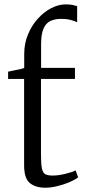

<svg xmlns="http://www.w3.org/2000/svg" viewBox="-20 -847 392 876"><path d="M186.5 9.5Q143 9.5 116.5 -11.5Q90 -32.5 90 -93.5V-487H17V-520Q24.5 -522 40.2 -525Q56 -528 71 -531.2Q86 -534.5 90.5 -537Q90.5 -553 90.5 -569Q90.5 -585 90.5 -601Q90.5 -649 107.8 -690.2Q125 -731.5 153 -762.2Q181 -793 214.2 -810Q247.5 -827 279 -827Q299 -827 311 -824.5Q323 -822 332 -819V-745.5Q322 -751 302.8 -756Q283.5 -761 260 -761Q228.5 -761 208 -750.2Q187.5 -739.5 177.5 -714Q167.5 -688.5 167.5 -645.5V-537.5H322V-487H167V-143Q167 -99 171.2 -78.5Q175.5 -58 187 -52Q198.5 -46 220 -46Q246 -46 278 -53.8Q310 -61.5 325 -69.5L336.5 -38Q323 -27 297.2 -16Q271.5 -5 241.8 2.2Q212 9.5 186.5 9.5Z"/></svg>

Font: Merriweather 60pt Light
Style: Regular
Weight: 300
Version: Version 2.100